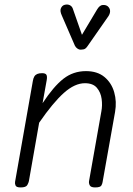

<svg xmlns="http://www.w3.org/2000/svg" viewBox="-20 -821 584 841"><path d="M70.5 0Q51.5 0 48 -8.8Q44.5 -17.5 46 -24.5L124 -467Q126 -479 130.5 -486.2Q135 -493.5 143.2 -497Q151.5 -500.5 164.5 -500.5Q179 -500.5 183.2 -493.5Q187.5 -486.5 184.5 -469.5L166.5 -369Q214.5 -442 257.5 -475.8Q300.5 -509.5 356.5 -509.5Q406.5 -509.5 437.5 -483.8Q468.5 -458 480.2 -417Q492 -376 484 -330.5L429.5 -24.5Q429 -18.5 424.5 -9.2Q420 0 396.5 0Q378 0 373.2 -9.2Q368.5 -18.5 370 -27.5L424 -333Q429 -359 425.2 -387.5Q421.5 -416 404.5 -436.2Q387.5 -456.5 352 -456.5Q307.5 -456.5 260 -414.2Q212.5 -372 151.5 -283.5L106.5 -27.5Q105.5 -21.5 99.8 -10.8Q94 0 70.5 0ZM331 -603.5Q326.5 -603.5 319.2 -608.2Q312 -613 308 -621L251 -752.5Q241.5 -773 246.8 -784.8Q252 -796.5 262 -799.5Q275.5 -803.5 286 -798.2Q296.5 -793 300 -780L339 -668.5L405 -779Q416.5 -798.5 430.2 -799.2Q444 -800 452.5 -793Q462.5 -783.5 462.2 -772Q462 -760.5 454.5 -749.5L363.5 -619Q355 -606.5 346.8 -605Q338.5 -603.5 331 -603.5Z"/></svg>

Font: Edu VIC WA NT Hand Pre
Style: Regular
Weight: 400
Designer: Tina and Corey Anderson, Eben Sorkin, Mirko Velimirovic
Foundry: Google for Education
Version: Version 1.000